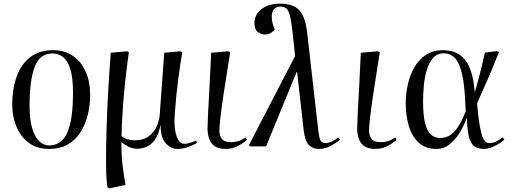

<svg xmlns="http://www.w3.org/2000/svg" viewBox="-20 -802 2812 1052"><path d="M249 14Q182 14 137 -20Q92 -54 69.5 -109.5Q47 -165 47 -229Q47 -313 70.5 -380.5Q94 -448 144 -487.5Q194 -527 272 -527Q335 -527 380.5 -495Q426 -463 450 -408Q474 -353 474 -283Q474 -226 461 -173Q448 -120 421 -77.5Q394 -35 351.5 -10.5Q309 14 249 14ZM249 -5Q289 -5 318.5 -31.5Q348 -58 364 -121.5Q380 -185 380 -294Q380 -374 366 -421Q352 -468 326.5 -488.5Q301 -509 267 -509Q197 -509 169.5 -434.5Q142 -360 142 -223Q142 -143 157.5 -95Q173 -47 197.5 -26Q222 -5 249 -5Z M580 230 569 225Q563 185 562 150Q561 115 561 78Q561 -2 564 -101Q567 -200 573 -306Q579 -412 587 -513L675 -521L686 -516Q663 -350 654.5 -229Q646 -108 646 -57Q659 -45 678.5 -39Q698 -33 717 -33Q783 -33 818 -77Q853 -121 856 -185L880 -513L968 -521L979 -516Q974 -490 968 -450Q962 -410 956 -363.5Q950 -317 945.5 -271.5Q941 -226 938.5 -188.5Q936 -151 936 -129Q936 -108 941 -81Q946 -54 958 -34Q970 -14 991 -14Q1005 -14 1023 -20Q1041 -26 1054 -32L1060 -19Q1047 -11 1015.5 1.5Q984 14 952 14Q917 14 888.5 -16.5Q860 -47 860 -115H859Q848 -60 826 -32.5Q804 -5 779 4Q754 13 734 13Q704 13 680.5 0Q657 -13 646 -23H645Q645 53 653 115.5Q661 178 668 211Z M1218 14Q1175 14 1153.5 -3Q1132 -20 1124.5 -46Q1117 -72 1117 -99Q1117 -120 1120 -180.5Q1123 -241 1128 -327.5Q1133 -414 1137 -513L1230 -521L1241 -516Q1233 -465 1223 -401.5Q1213 -338 1203.5 -275Q1194 -212 1188 -161Q1182 -110 1182 -84Q1182 -63 1194.5 -43Q1207 -23 1247 -23Q1264 -23 1282 -27.5Q1300 -32 1325 -49L1333 -35Q1308 -14 1279 0Q1250 14 1218 14Z M1727 14Q1695 14 1673 -6.5Q1651 -27 1644 -88L1608 -407H1605L1438 0H1354L1343 -5L1597 -495L1582 -634Q1576 -688 1568.5 -716.5Q1561 -745 1549 -755.5Q1537 -766 1517 -766Q1493 -766 1481 -750.5Q1469 -735 1469 -713Q1469 -696 1471 -685.5Q1473 -675 1480 -653L1485 -639Q1479 -632 1465.5 -622.5Q1452 -613 1431 -613Q1412 -613 1393 -626.5Q1374 -640 1374 -676Q1374 -721 1412.5 -751.5Q1451 -782 1515 -782Q1587 -782 1620.5 -745.5Q1654 -709 1664 -614L1724 -87Q1729 -47 1736 -32.5Q1743 -18 1763 -18Q1780 -18 1799 -27Q1818 -36 1834 -49L1843 -37Q1824 -20 1793 -3Q1762 14 1727 14Z M2038 14Q1995 14 1973.5 -3Q1952 -20 1944.5 -46Q1937 -72 1937 -99Q1937 -120 1940 -180.5Q1943 -241 1948 -327.5Q1953 -414 1957 -513L2050 -521L2061 -516Q2053 -465 2043 -401.5Q2033 -338 2023.5 -275Q2014 -212 2008 -161Q2002 -110 2002 -84Q2002 -63 2014.5 -43Q2027 -23 2067 -23Q2084 -23 2102 -27.5Q2120 -32 2145 -49L2153 -35Q2128 -14 2099 0Q2070 14 2038 14Z M2373 14Q2311 14 2273.5 -21Q2236 -56 2219.5 -113.5Q2203 -171 2203 -236Q2203 -289 2215 -341Q2227 -393 2251.5 -435Q2276 -477 2314.5 -502Q2353 -527 2406 -527Q2434 -527 2462.5 -519Q2491 -511 2516 -487.5Q2541 -464 2558 -418.5Q2575 -373 2581 -298H2582Q2597 -349 2606.5 -386Q2616 -423 2623 -453.5Q2630 -484 2637 -514L2703 -522L2714 -517Q2683 -437 2654 -371Q2625 -305 2594 -236L2599 -184Q2607 -108 2620 -63Q2633 -18 2662 -18Q2682 -18 2700.5 -27.5Q2719 -37 2735 -49L2744 -37Q2734 -28 2715.5 -16Q2697 -4 2674.5 5Q2652 14 2630 14Q2599 14 2579 -0.5Q2559 -15 2549.5 -52Q2540 -89 2538 -156H2537Q2523 -115 2499 -75.5Q2475 -36 2443 -11Q2411 14 2373 14ZM2392 -46Q2414 -46 2436.5 -56Q2459 -66 2483 -97.5Q2507 -129 2532 -193L2528 -264Q2523 -357 2508 -411Q2493 -465 2469 -487.5Q2445 -510 2412 -510Q2376 -510 2353.5 -485Q2331 -460 2319 -420.5Q2307 -381 2302.5 -335Q2298 -289 2298 -247Q2298 -171 2309 -127Q2320 -83 2341 -64.5Q2362 -46 2392 -46Z"/></svg>

Font: Literata 72pt
Style: Italic
Weight: 400
Italic angle: -2°
Designer: Latin by Veronika Burian and Jose Scaglione. Greek by Irene Vlachou. Cyrillic by Vera Evstafieva
Foundry: TypeTogether
Version: Version 3.002